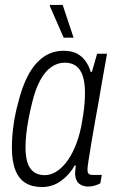

<svg xmlns="http://www.w3.org/2000/svg" viewBox="-20 -743 469 775"><path d="M150 12Q110 12 83 -4.5Q56 -21 42 -56.5Q28 -92 28 -147Q28 -191 34.5 -237.5Q41 -284 53 -327Q69 -394 94.5 -441Q120 -488 155.5 -513Q191 -538 236 -538Q268 -538 289 -527.5Q310 -517 324.5 -497.5Q339 -478 346 -453H351L372 -526H412L391 -408Q387 -381 379.5 -340.5Q372 -300 364 -254.5Q356 -209 349 -167.5Q342 -126 337.5 -96.5Q333 -67 333 -59Q333 -48 337 -42.5Q341 -37 354 -37H391L385 -3Q376 2 363 6Q350 10 336 10Q314 10 299.5 -1.5Q285 -13 283 -40Q283 -47 284 -56Q285 -65 286 -74L282 -76Q261 -38 226.5 -13Q192 12 150 12ZM161 -36Q183 -36 205 -49Q227 -62 246.5 -86.5Q266 -111 282 -148Q298 -185 308 -233Q313 -260 316.5 -284Q320 -308 321.5 -329Q323 -350 323 -369Q323 -408 314.5 -435Q306 -462 288 -476Q270 -490 241 -490Q212 -490 186.5 -472Q161 -454 141.5 -417.5Q122 -381 109 -326Q101 -293 95 -261.5Q89 -230 86 -202Q83 -174 83 -149Q83 -90 102.5 -63Q122 -36 161 -36ZM237 -591 181 -719 182 -723H233L277 -591Z"/></svg>

Font: Archivo Condensed ExtraLight
Style: Italic
Weight: 250
Width: 3
Italic angle: -10°
Designer: Hector Gatti
Foundry: Omnibus-Type
Version: Version 2.001